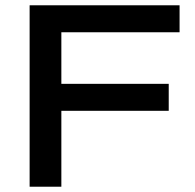

<svg xmlns="http://www.w3.org/2000/svg" viewBox="-20 -706 738 726"><path d="M92 0V-686H659V-584H212V-389H618V-287H212V0Z"/></svg>

Font: Archivo SemiExpanded Medium
Style: Regular
Weight: 500
Width: 6
Designer: Hector Gatti
Foundry: Omnibus-Type
Version: Version 2.001; ttfautohint (v1.8.3)